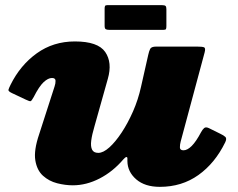

<svg xmlns="http://www.w3.org/2000/svg" viewBox="-20 -701 924 746"><path d="M386.5 -601Q386.5 -590.5 390.5 -587.8Q394.5 -585 404 -585H615.5Q623.5 -585 625 -588.5Q626.5 -592 626.5 -600V-665.5Q626.5 -675.5 622.8 -678.2Q619 -681 609.5 -681H396.5Q390 -681 388.2 -677.8Q386.5 -674.5 386.5 -667.5ZM21 -371.5Q14 -357.5 12.8 -352Q11.5 -346.5 26 -339.5L80 -314Q95.5 -306.5 99.2 -308Q103 -309.5 111 -324Q132 -365.5 149.5 -381.8Q167 -398 182 -398Q195.5 -398 195.8 -387.2Q196 -376.5 192 -365L132 -179Q111 -117 117.2 -78.2Q123.5 -39.5 147 -18.2Q170.5 3 202 11Q233.5 19 263 19Q315.5 19 367 -7.5Q418.5 -34 459.5 -82Q466.5 -90 470.8 -90.8Q475 -91.5 475 -85V-75Q475.5 -33.5 509.2 -4.2Q543 25 601 25Q686.5 25 751 -21Q815.5 -67 855 -148Q862 -162.5 855.8 -168.8Q849.5 -175 835.5 -181.5L792 -203Q779.5 -209 773 -203.2Q766.5 -197.5 761 -187Q742 -151 725 -134Q708 -117 693 -117Q679 -117 679 -128.5Q679 -140 682 -151L775 -497Q779.5 -514 773.2 -517Q767 -520 745.5 -520H587Q568 -520 563.5 -511Q559 -502 556 -488L528 -364Q517 -314 496.8 -268Q476.5 -222 452.5 -185.8Q428.5 -149.5 404.8 -128.2Q381 -107 362 -107Q344 -107 337.8 -119.5Q331.5 -132 334.5 -155Q337.5 -178 347 -210L399 -395Q417 -458 388.8 -499Q360.5 -540 271 -540Q187 -540 122.8 -493.8Q58.5 -447.5 21 -371.5Z"/></svg>

Font: Besley Black
Style: Italic
Weight: 900
Italic angle: -13°
Designer: Owen Earl
Foundry: indestructible type*
Version: Version 2.001